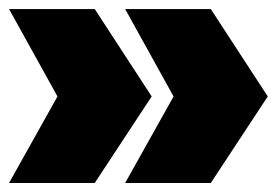

<svg xmlns="http://www.w3.org/2000/svg" viewBox="-30 -486 617 428"><path d="M-9.8 -78.1 98.1 -271 -9.8 -465.8H181.2L308.1 -271L181.2 -78.1ZM249 -78.1 356.9 -271 249 -465.8H439.9L566.9 -271L439.9 -78.1Z"/></svg>

Font: Trueno UltraBlack
Style: Regular
Weight: 950
Designer: Julieta Ulanovsky
Foundry: Julieta Ulanovsky
Version: Version 3.001b | FøM Fix